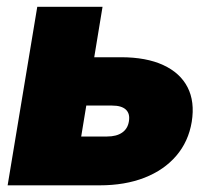

<svg xmlns="http://www.w3.org/2000/svg" viewBox="-20 -556 635 576"><path d="M179.7 -384.3H342.8Q418.9 -384.3 469.7 -360.8Q520.5 -337.4 542.7 -294.2Q564.9 -251 555.2 -190.4Q545.4 -131.3 508.8 -88.6Q472.2 -45.9 413.6 -22.9Q355 0 278.8 0H2.9L91.8 -535.6H287.6L223.6 -146.5H301.3Q329.6 -146.5 346.4 -158.2Q363.3 -169.9 366.7 -191.9Q370.6 -214.8 357.7 -227.1Q344.7 -239.3 316.4 -239.3H155.8Z"/></svg>

Font: Inter 20pt Black
Style: Italic
Weight: 900
Italic angle: -9.3988°
Version: Version 4.001;git-66647c0bb